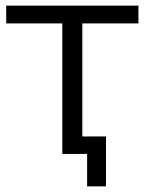

<svg xmlns="http://www.w3.org/2000/svg" viewBox="-20 -546 513 681"><path d="M201 0H289V115H356V-62H272V-463H471V-526H2V-463H201Z"/></svg>

Font: Chess Sans
Style: Regular
Weight: 400
Designer: Wolf Bōese
Foundry: Wolf Bōese
Version: Version 7.223;Glyphs 3.3 (3306)